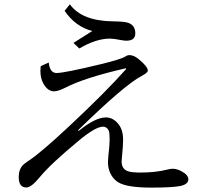

<svg xmlns="http://www.w3.org/2000/svg" viewBox="-20 -831 940 891"><path d="M320.8 -631.8 408.2 -687Q329.6 -707.5 279.8 -780.8L304.2 -811Q360.4 -733.4 505.9 -731.9Q553.2 -731.4 571.8 -726.1Q607.9 -715.3 607.9 -676.3Q607.9 -642.1 566.4 -642.1Q558.1 -642.1 544.4 -644.5Q506.8 -651.9 490.7 -651.9Q425.8 -651.9 348.1 -606ZM206.1 -541Q211.4 -492.2 242.2 -492.2Q278.8 -492.2 450.2 -533.7Q544.4 -556.6 563.5 -569.8Q571.3 -575.2 581.5 -575.2Q601.1 -575.2 624 -556.2Q666 -521.5 666 -503.4Q666 -493.7 638.2 -479Q557.6 -437 342.8 -227.1L344.7 -223.1Q422.4 -286.1 471.2 -286.1Q506.3 -286.1 531.7 -252.4Q551.3 -225.6 551.3 -183.1Q551.3 -155.3 545.9 -102.1Q544.4 -86.9 544.4 -81.1Q544.4 -46.9 573.2 -36.6Q589.8 -30.3 631.8 -30.3Q703.1 -30.3 755.9 -43.9Q770 -47.9 781.7 -47.9Q801.3 -47.9 824.2 -35.2Q854 -18.6 854 1Q854 24.4 816.4 32.2Q779.3 39.6 682.1 39.6Q570.3 39.6 529.8 15.6Q519.5 9.8 510.3 0Q481 -31.7 481 -79.6Q481 -88.9 482.9 -107.9Q488.8 -157.7 488.8 -184.6Q488.8 -216.8 484.4 -225.6Q475.1 -243.2 458.5 -243.2Q423.8 -243.2 347.2 -179.7Q214.8 -70.3 163.6 -7.8Q125 39.1 102.1 39.1Q66.9 39.1 66.9 -9.8Q66.9 -44.4 86.4 -64.9Q92.8 -71.8 114.7 -86.4Q168 -121.1 299.8 -244.1Q469.7 -402.8 565.9 -511.2L564 -514.2Q373.5 -470.7 284.7 -424.8Q250 -407.2 230.5 -407.2Q201.2 -407.2 180.7 -444.3Q167.5 -468.3 167.5 -502.4Q167.5 -511.7 168.9 -523.9Z"/></svg>

Font: BIZ UDPMincho
Style: Regular
Weight: 400
Designer: TypeBank Co., Ltd.
Foundry: Morisawa Inc.
Version: Version 1.06